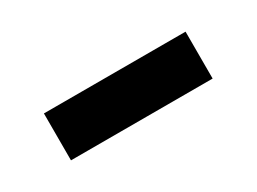

<svg xmlns="http://www.w3.org/2000/svg" viewBox="-24 -445 469 351"><g transform="rotate(-30 210.5 -269.5)"><path d="M360 -220V-319H61V-220Z"/></g></svg>

Font: Sunflower Medium
Style: Regular
Weight: 500
Designer: JIKJI
Foundry: JIKJI
Version: Version 1.00